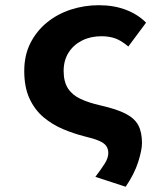

<svg xmlns="http://www.w3.org/2000/svg" viewBox="-20 -528 640 734"><path d="M460.4 185.9 344.6 148.1Q366.3 119.5 380.1 97.9Q394 76.2 394 57.3Q394 41.3 386.1 29.9Q378.1 18.6 358.2 10.1Q338.3 1.5 302.9 -6.8Q261.4 -17.3 220.6 -34.5Q179.8 -51.8 146.3 -79.9Q112.8 -108.1 92.7 -151.4Q72.7 -194.8 72.7 -256.9Q72.7 -316.6 96.1 -363.1Q119.6 -409.5 159.6 -442.1Q199.6 -474.7 251.1 -491.4Q302.5 -508.1 357.8 -508.1Q415.4 -508.1 461.4 -490.5Q507.4 -472.9 538.4 -441.4L470.6 -350.2Q441.9 -374.4 418.3 -382Q394.8 -389.5 367.7 -389.5Q326.3 -389.5 293.5 -373Q260.7 -356.4 242 -326.7Q223.3 -296.9 223.3 -256.9Q223.3 -215.8 239.7 -190.3Q256 -164.9 287.4 -150.1Q318.8 -135.3 363.8 -125.1Q426 -111 460.5 -93.2Q494.9 -75.4 508.9 -48.8Q522.8 -22.1 522.8 19Q522.8 45.5 508.2 91.5Q493.5 137.5 460.4 185.9Z"/></svg>

Font: Source Code Pro ExtraLight
Style: Regular
Weight: 200
Monospace: yes
Designer: Paul D. Hunt, Teo Tuominen
Foundry: Adobe
Version: Version 1.026;hotconv 1.1.0;makeotfexe 2.6.0